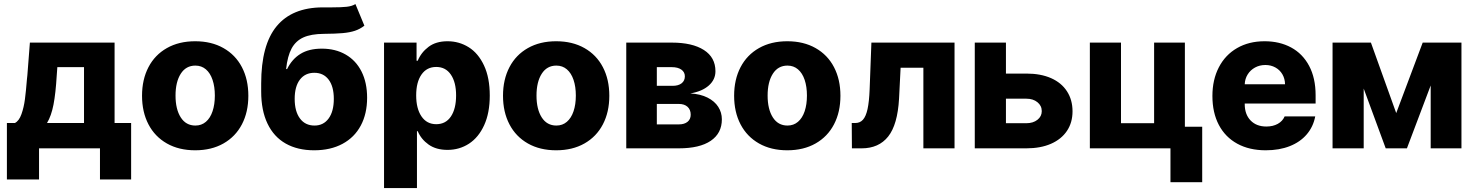

<svg xmlns="http://www.w3.org/2000/svg" viewBox="-20 -744 7399 963"><path d="M14.6 -127H54.7Q75.7 -137.7 87.6 -171.4Q99.6 -205.1 105 -246.1Q110.4 -287.1 115.2 -347.7L117.2 -366.2L129.9 -530.3H554.7V-127H637.7V156.2H481.4V0H175.8V156.2H14.6ZM401.4 -127V-407.2H267.6L264.6 -366.2Q259.3 -275.9 248.3 -219.2Q237.3 -162.6 215.8 -127Z M692.4 -263.7Q692.4 -345.2 724.6 -407Q756.8 -468.8 817.1 -502.9Q877.4 -537.1 959 -537.1Q1040.5 -537.1 1100.8 -502.9Q1161.1 -468.8 1193.4 -407Q1225.6 -345.2 1225.6 -263.7Q1225.6 -182.1 1193.4 -120.4Q1161.1 -58.6 1100.8 -24.4Q1040.5 9.8 959 9.8Q877.4 9.8 817.1 -24.4Q756.8 -58.6 724.6 -120.4Q692.4 -182.1 692.4 -263.7ZM1057.6 -264.6Q1057.6 -309.1 1046.1 -343.3Q1034.7 -377.4 1012.7 -396.2Q990.7 -415 960 -415Q912.6 -415 886.5 -374Q860.4 -333 860.4 -264.6Q860.4 -196.3 886.5 -155.3Q912.6 -114.3 960 -114.3Q990.7 -114.3 1012.7 -133.1Q1034.7 -151.9 1046.1 -186Q1057.6 -220.2 1057.6 -264.6Z M1603.5 -574.2Q1540 -573.7 1501.5 -556.2Q1462.9 -538.6 1442.4 -500.5Q1421.9 -462.4 1415 -397.5H1419.9Q1444.3 -447.3 1486.8 -473.6Q1529.3 -500 1593.8 -500Q1662.6 -500 1714.1 -470.2Q1765.6 -440.4 1793.5 -384.8Q1821.3 -329.1 1821.3 -253.9Q1821.3 -173.8 1789.6 -114.3Q1757.8 -54.7 1697.8 -22.5Q1637.7 9.8 1555.7 9.8Q1472.7 9.8 1413.1 -23.9Q1353.5 -57.6 1321.8 -123.8Q1290 -189.9 1290 -285.2V-325.2Q1290 -518.6 1367.4 -612.3Q1444.8 -706.1 1597.7 -707H1626H1644.5Q1691.9 -707 1718.8 -710Q1745.6 -712.9 1762.7 -723.6L1807.6 -615.2Q1785.6 -598.1 1760 -589.6Q1734.4 -581.1 1699 -577.9Q1663.6 -574.7 1603.5 -574.2ZM1654.3 -248Q1654.3 -310.1 1628.4 -344.5Q1602.5 -378.9 1556.6 -378.9Q1510.3 -378.9 1484.1 -344.5Q1458 -310.1 1458 -248Q1458 -185.5 1484.4 -149.9Q1510.7 -114.3 1557.6 -114.3Q1602.5 -114.3 1628.4 -149.9Q1654.3 -185.5 1654.3 -248Z M1906.2 -530.3H2069.3V-439.5H2075.2Q2092.3 -481 2129.4 -509Q2166.5 -537.1 2224.6 -537.1Q2282.7 -537.1 2330.8 -507.1Q2378.9 -477.1 2407.7 -415.5Q2436.5 -354 2436.5 -264.6Q2436.5 -177.7 2408.4 -116.2Q2380.4 -54.7 2332.3 -23.4Q2284.2 7.8 2224.6 7.8Q2167.5 7.8 2129.9 -18.8Q2092.3 -45.4 2075.2 -85.9H2071.3V199.2H1906.2ZM2168 -121.1Q2215.8 -121.1 2241.7 -159.9Q2267.6 -198.7 2267.6 -265.6Q2267.6 -331.1 2241.5 -369.6Q2215.3 -408.2 2168 -408.2Q2120.6 -408.2 2094 -370.1Q2067.4 -332 2067.4 -265.6Q2067.4 -199.2 2094 -160.2Q2120.6 -121.1 2168 -121.1Z M2502.9 -263.7Q2502.9 -345.2 2535.2 -407Q2567.4 -468.8 2627.7 -502.9Q2688 -537.1 2769.5 -537.1Q2851.1 -537.1 2911.4 -502.9Q2971.7 -468.8 3003.9 -407Q3036.1 -345.2 3036.1 -263.7Q3036.1 -182.1 3003.9 -120.4Q2971.7 -58.6 2911.4 -24.4Q2851.1 9.8 2769.5 9.8Q2688 9.8 2627.7 -24.4Q2567.4 -58.6 2535.2 -120.4Q2502.9 -182.1 2502.9 -263.7ZM2868.2 -264.6Q2868.2 -309.1 2856.7 -343.3Q2845.2 -377.4 2823.2 -396.2Q2801.3 -415 2770.5 -415Q2723.1 -415 2697 -374Q2670.9 -333 2670.9 -264.6Q2670.9 -196.3 2697 -155.3Q2723.1 -114.3 2770.5 -114.3Q2801.3 -114.3 2823.2 -133.1Q2845.2 -151.9 2856.7 -186Q2868.2 -220.2 2868.2 -264.6Z M3121.1 -530.3H3349.6Q3452.6 -530.3 3510.5 -493.2Q3568.4 -456.1 3568.4 -386.7Q3568.4 -344.7 3535.2 -315.2Q3502 -285.6 3442.4 -275.4Q3493.2 -272.5 3528.8 -254.4Q3564.5 -236.3 3582.5 -208Q3600.6 -179.7 3600.6 -145.5Q3600.6 -75.7 3544.9 -37.8Q3489.3 0 3384.8 0H3121.1ZM3444.3 -168.9Q3444.3 -193.8 3428.5 -208.3Q3412.6 -222.7 3384.8 -222.7H3274.4V-120.1H3384.8Q3412.6 -120.1 3428.5 -133.1Q3444.3 -146 3444.3 -168.9ZM3415 -361.3Q3415 -382.3 3397.5 -394.8Q3379.9 -407.2 3349.6 -407.2H3274.4V-313.5H3353.5Q3382.3 -313.5 3398.7 -326.2Q3415 -338.9 3415 -361.3Z M3662.1 -263.7Q3662.1 -345.2 3694.3 -407Q3726.6 -468.8 3786.9 -502.9Q3847.2 -537.1 3928.7 -537.1Q4010.3 -537.1 4070.6 -502.9Q4130.9 -468.8 4163.1 -407Q4195.3 -345.2 4195.3 -263.7Q4195.3 -182.1 4163.1 -120.4Q4130.9 -58.6 4070.6 -24.4Q4010.3 9.8 3928.7 9.8Q3847.2 9.8 3786.9 -24.4Q3726.6 -58.6 3694.3 -120.4Q3662.1 -182.1 3662.1 -263.7ZM4027.3 -264.6Q4027.3 -309.1 4015.9 -343.3Q4004.4 -377.4 3982.4 -396.2Q3960.4 -415 3929.7 -415Q3882.3 -415 3856.2 -374Q3830.1 -333 3830.1 -264.6Q3830.1 -196.3 3856.2 -155.3Q3882.3 -114.3 3929.7 -114.3Q3960.4 -114.3 3982.4 -133.1Q4004.4 -151.9 4015.9 -186Q4027.3 -220.2 4027.3 -264.6Z M4252 -127H4269.5Q4293.5 -127 4308.3 -143.6Q4323.2 -160.2 4331.3 -197Q4339.4 -233.9 4341.8 -295.9L4350.6 -530.3H4767.6V0H4611.3V-404.3H4497.1L4489.3 -249Q4481.9 -118.7 4434.8 -59.3Q4387.7 0 4301.8 0H4252.9Z M5359.4 -185.5Q5359.4 -129.4 5331.5 -87.6Q5303.7 -45.9 5251.5 -22.9Q5199.2 0 5127.9 0H4869.1V-530.3H5025.4V-375H5127.9Q5199.7 -375 5251.7 -352.1Q5303.7 -329.1 5331.5 -286.1Q5359.4 -243.2 5359.4 -185.5ZM5127.9 -126Q5161.6 -126 5183.3 -143.1Q5205.1 -160.2 5205.1 -186.5Q5205.1 -213.9 5183.3 -231.4Q5161.6 -249 5127.9 -249H5025.4V-126Z M5922.9 -108.4H6009.8V169.9H5850.6V0H5446.3V-530.3H5602.5V-126H5768.6V-530.3H5922.9Z M6061 -262.7Q6061 -344.2 6093.3 -406.5Q6125.5 -468.8 6184.8 -502.9Q6244.1 -537.1 6322.8 -537.1Q6397.9 -537.1 6455.8 -505.9Q6513.7 -474.6 6546.1 -413.6Q6578.6 -352.5 6578.6 -266.6V-224.6H6223.1V-221.7Q6223.1 -170.4 6252.4 -139.9Q6281.7 -109.4 6331.5 -109.4Q6364.7 -109.4 6388.9 -122.8Q6413.1 -136.2 6423.3 -160.2H6576.7Q6566.9 -108.4 6534.2 -70.1Q6501.5 -31.7 6449 -11Q6396.5 9.8 6328.6 9.8Q6246.1 9.8 6185.8 -23.2Q6125.5 -56.2 6093.3 -117.4Q6061 -178.7 6061 -262.7ZM6425.3 -321.3Q6424.8 -349.1 6412.1 -371.1Q6399.4 -393.1 6377 -405.5Q6354.5 -418 6326.7 -418Q6297.9 -418 6274.7 -405.3Q6251.5 -392.6 6237.8 -370.6Q6224.1 -348.6 6223.1 -321.3Z M7115.7 -530.3H7310.1V0H7155.8V-315.4L7036.6 0H6930.2L6819.8 -299.8V0H6663.6V-530.3H6856L6982.9 -176.8Z"/></svg>

Font: Pretendard JP ExtraBold
Style: Regular
Weight: 800
Designer: Base glyphs from Inter by Rasmus Andersson; Hangeul glyphs from Noto Sans CJK(Source Han Sans) by Jang Soo-young and Kan
Foundry: Kil Hyung-jin
Version: Version 1.309